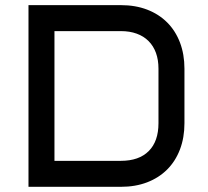

<svg xmlns="http://www.w3.org/2000/svg" viewBox="-20 -720 801 740"><path d="M445.8 -100.1Q515.6 -100.1 553.2 -137.7Q590.8 -175.3 590.8 -245.1V-455.1Q590.8 -489.3 581.1 -516.1Q571.3 -543 552.5 -561.8Q533.7 -580.6 506.8 -590.3Q480 -600.1 445.8 -600.1H189.9V-100.1ZM89.8 0V-700.2H445.8Q502 -700.2 547.1 -682.9Q592.3 -665.5 624.3 -633.5Q656.2 -601.6 673.6 -556.2Q690.9 -510.7 690.9 -455.1V-245.1Q690.9 -189.5 673.6 -144Q656.2 -98.6 624.3 -66.7Q592.3 -34.7 547.1 -17.3Q502 0 445.8 0Z"/></svg>

Font: Aldrich
Style: Regular
Weight: 400
Designer: Matthew Desmond
Foundry: Matthew Desmond
Version: Version 1.002 2011